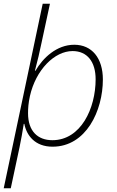

<svg xmlns="http://www.w3.org/2000/svg" viewBox="-38 -780 628 1034"><path d="M-18 234H20L67 14C75 -25 84 -73 90 -113H93C105 -51 150 10 245 10C426 10 516 -184 516 -352C516 -467 457 -539 362 -539C267 -539 193 -468 153 -399H150C163 -447 177 -506 186 -551L231 -760H192ZM244 -25C165 -25 113 -74 113 -170C113 -197 115 -225 123 -262C155 -405 256 -505 353 -505C432 -505 477 -447 477 -353C477 -197 398 -25 244 -25Z"/></svg>

Font: Noto Sans ExtraLight
Style: Italic
Weight: 200
Italic angle: -12°
Designer: Monotype Design Team
Foundry: Monotype Imaging Inc.
Version: Version 2.013